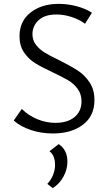

<svg xmlns="http://www.w3.org/2000/svg" viewBox="-20 -684 561 994"><path d="M252 -310Q196 -336 162 -357Q128 -378 104.5 -412.5Q81 -447 81 -496Q81 -574 138 -619Q195 -664 284 -664Q330 -664 376 -652Q422 -640 456 -618L420 -561Q391 -583 351 -596Q311 -609 272 -609Q212 -609 180 -579.5Q148 -550 148 -507Q148 -475 166.5 -451.5Q185 -428 212 -411.5Q239 -395 287 -372Q345 -343 381.5 -319.5Q418 -296 443.5 -258Q469 -220 469 -166Q469 -83 409 -38Q349 7 254 7Q193 7 139.5 -11Q86 -29 51 -60L93 -120Q127 -86 173 -67Q219 -48 267 -48Q330 -48 366 -78Q402 -108 402 -159Q402 -197 382 -224Q362 -251 332.5 -268.5Q303 -286 252 -310ZM225 268Q244 248 254.5 222Q265 196 265 171Q265 120 236 99L284 62Q329 92 329 153Q329 193 308.5 230.5Q288 268 253 290Z"/></svg>

Font: Ysabeau
Style: Regular
Weight: 400
Designer: Christian Thalmann (Catharsis Fonts)
Version: Version 0.003